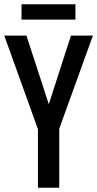

<svg xmlns="http://www.w3.org/2000/svg" viewBox="-20 -881 456 901"><path d="M209 -392 313 -714H416L258 -277V0H158V-275L0 -714H104ZM334 -861V-789H81V-861Z"/></svg>

Font: Noto Sans ExtraCondensed Medium
Style: Regular
Weight: 500
Width: 2
Designer: Monotype Design Team
Foundry: Monotype Imaging Inc.
Version: Version 2.013; ttfautohint (v1.8.4.7-5d5b)